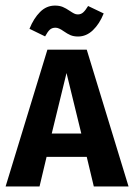

<svg xmlns="http://www.w3.org/2000/svg" viewBox="-28 -671 482 691"><path d="M139.6 -106.4 114.3 0H-7.8L142.6 -492.2H284.2L434.6 0H309.6L284.2 -106.4ZM264.6 -190.4 211.4 -408.2 158.2 -190.4ZM201.2 -558.6Q183.6 -571.3 171.9 -571.3Q159.2 -571.3 151.4 -564.2Q143.6 -557.1 134.3 -540L78.1 -567.4Q93.3 -605 116.2 -627.9Q139.2 -650.9 169.9 -650.9Q186 -650.9 197.8 -646Q209.5 -641.1 223.1 -631.8Q232.4 -625.5 238.8 -622.3Q245.1 -619.1 252 -619.1Q263.2 -619.1 271.2 -626.2Q279.3 -633.3 289.1 -649.4L345.2 -622.6Q330.1 -585 306.4 -562.3Q282.7 -539.6 252.9 -539.6Q237.3 -539.6 225.8 -544.4Q214.4 -549.3 201.2 -558.6Z"/></svg>

Font: Amiri Typewriter
Style: Bold
Weight: 700
Monospace: yes
Designer: Khaled Hosny
Version: Version 1.1